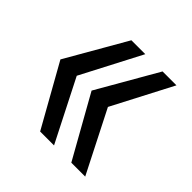

<svg xmlns="http://www.w3.org/2000/svg" viewBox="-133 -630 723 723"><g transform="rotate(45 228.5 -268.0)"><path d="M174 -25 36 -271 174 -511H248L123 -271L248 -25ZM340 -25 202 -271 340 -511H414L289 -271L414 -25Z"/></g></svg>

Font: Zilla Slab Medium
Style: Regular
Weight: 500
Designer: Typotheque.com
Foundry: Typotheque type foundry
Version: Version 1.1; 2017